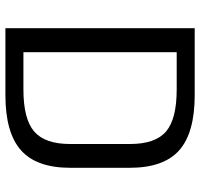

<svg xmlns="http://www.w3.org/2000/svg" viewBox="-35 -705 740 710"><g transform="rotate(90 335.0 -350.0)"><path d="M84.2 -700H331.6Q471.6 -700 536 -642.5Q600.5 -585.1 600.5 -459.8V-240Q600.5 -114.9 535.6 -57.5Q470.8 0 331.6 0H84.2ZM154 -66.6H310.9Q420.1 -66.6 466.3 -106.4Q512.5 -146.3 512.5 -239.3V-460.7Q512.5 -554.5 466.3 -594Q420.1 -633.4 310.9 -633.4H154L173.1 -684.4V-14.4Z"/></g></svg>

Font: Pathway Extreme 8pt Thin
Style: Regular
Weight: 100
Designer: Eduardo Rodriguez Tunni
Foundry: Eduardo Rodriguez Tunni
Version: Version 1.000